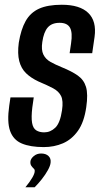

<svg xmlns="http://www.w3.org/2000/svg" viewBox="-20 -612 425 808"><path d="M164 7Q108 7 72 -8Q36 -23 22.5 -61Q9 -99 19 -168L24 -202H122L116 -160Q111 -118 115 -95Q119 -72 132.5 -63.5Q146 -55 166 -55Q192 -55 212.5 -74.5Q233 -94 241 -148Q247 -188 237 -208Q227 -228 203.5 -240.5Q180 -253 142 -269Q110 -284 89.5 -304Q69 -324 61 -355Q53 -386 59 -432Q68 -488 88 -523.5Q108 -559 144.5 -575.5Q181 -592 240 -592Q316 -592 351.5 -557.5Q387 -523 378 -457L368 -388Q345 -388 321 -388Q297 -388 273 -388L279 -429Q286 -475 274.5 -495.5Q263 -516 231 -516Q198 -516 181 -496.5Q164 -477 158 -435Q153 -402 162.5 -382.5Q172 -363 192.5 -351.5Q213 -340 240 -329Q282 -312 307.5 -294Q333 -276 342 -246Q351 -216 343 -161Q334 -98 308 -61.5Q282 -25 245 -9Q208 7 164 7ZM87 176Q106 153 116 135.5Q126 118 126 109Q127 102 122 97.5Q117 93 112 86Q107 79 108 68Q109 56 122 45Q135 34 153 34Q173 34 184 44.5Q195 55 193 72Q192 85 181.5 104Q171 123 156 142Q141 161 126 176Z"/></svg>

Font: Alumni Sans SemiBold
Style: Italic
Weight: 600
Italic angle: -8°
Version: Version 1.016